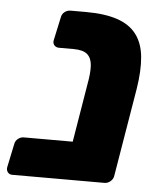

<svg xmlns="http://www.w3.org/2000/svg" viewBox="-52 -617 539 657"><g transform="rotate(5 217.5 -288.5)"><path d="M14 0Q4 0 -1.5 -7.5Q-7 -15 -5 -25L12 -106Q14 -117 23 -124Q32 -131 42 -131H363L341 -23Q339 -13 330 -6.5Q321 0 310 0ZM213 0Q202 0 197 -7.5Q192 -15 193 -25L244 -333Q251 -370 249.5 -395.5Q248 -421 233.5 -434Q219 -447 186 -447H136Q125 -447 119 -454.5Q113 -462 116 -473L133 -552Q135 -563 144 -570Q153 -577 164 -577H217Q282 -577 325 -562.5Q368 -548 391 -517.5Q414 -487 418.5 -440.5Q423 -394 413 -331L362 -25Q360 -15 351 -7.5Q342 0 331 0Z"/></g></svg>

Font: Rubik
Style: Bold Italic
Weight: 700
Italic angle: -12°
Designer: Hubert and Fischer
Foundry: Hubert and Fischer
Version: Version 2.300;gftools[0.9.30]